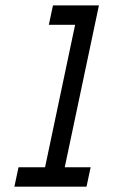

<svg xmlns="http://www.w3.org/2000/svg" viewBox="-20 -704 490 724"><path d="M164.1 -610.4 179.7 -683.6H353L224.1 -73.2H321.8L306.2 0H34.2L49.8 -73.2H149.9L263.2 -610.4Z"/></svg>

Font: Anka/Coder Narrow
Style: Italic
Weight: 400
Width: 3
Italic angle: -12°
Monospace: yes
Version: Version 001.100